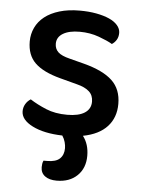

<svg xmlns="http://www.w3.org/2000/svg" viewBox="-50 -522 559 756"><g transform="rotate(5 229.5 -144.5)"><path d="M418 -129Q418 -75 385.5 -39.5Q353 -4 290 8Q314 39 314 85Q314 134 283.5 163.5Q253 193 202 193Q173 193 156 180.5Q139 168 139 145Q139 139 140 132Q141 125 144 119H158Q193 119 208.5 104Q224 89 224 63Q224 52 220.5 39Q217 26 209 14Q136 12 90.5 -11Q45 -34 45 -68Q45 -83 52.5 -96Q60 -109 73 -117Q101 -99 137 -84Q173 -69 221 -69Q266 -69 290 -84.5Q314 -100 314 -129Q314 -154 297.5 -169Q281 -184 249 -192L181 -210Q113 -228 81 -259Q49 -290 49 -344Q49 -373 61 -398.5Q73 -424 96.5 -442.5Q120 -461 155 -471.5Q190 -482 235 -482Q271 -482 300.5 -476.5Q330 -471 351.5 -461.5Q373 -452 385 -438Q397 -424 397 -408Q397 -392 390 -380.5Q383 -369 372 -362Q354 -373 318.5 -386Q283 -399 242 -399Q200 -399 176 -384.5Q152 -370 152 -344Q152 -324 165.5 -311Q179 -298 212 -290L270 -275Q346 -255 382 -221Q418 -187 418 -129Z"/></g></svg>

Font: Baloo Tammudu 2 Medium
Style: Regular
Weight: 500
Designer: Maithili Shingre, Omkar Shende and Ek Type
Foundry: Ek Type
Version: Version 1.640;hotconv 1.0.111;makeotfexe 2.5.65597; ttfautoh